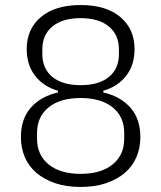

<svg xmlns="http://www.w3.org/2000/svg" viewBox="-20 -730 640 762"><path d="M300 12Q243 12 199 -3Q155 -18 124.5 -44Q94 -70 78.5 -106.5Q63 -143 63 -186Q63 -259 103 -303.5Q143 -348 210 -363V-370Q153 -386 119.5 -429Q86 -472 86 -535Q86 -615 142.5 -662.5Q199 -710 300 -710Q401 -710 457.5 -662.5Q514 -615 514 -535Q514 -472 480.5 -429Q447 -386 390 -370V-363Q457 -348 497 -303.5Q537 -259 537 -186Q537 -143 521.5 -106.5Q506 -70 475.5 -44Q445 -18 401 -3Q357 12 300 12ZM300 -40Q381 -40 427 -77.5Q473 -115 473 -179V-202Q473 -267 427 -304Q381 -341 300 -341Q219 -341 173 -304Q127 -267 127 -202V-179Q127 -115 173 -77.5Q219 -40 300 -40ZM300 -392Q372 -392 412 -424.5Q452 -457 452 -516V-534Q452 -592 412 -625Q372 -658 300 -658Q228 -658 188 -625Q148 -592 148 -534V-516Q148 -457 188 -424.5Q228 -392 300 -392Z"/></svg>

Font: IBM Plex Sans Devanagari Light
Style: Regular
Weight: 300
Designer: Mike Abbink, Paul van der Laan, Pieter van Rosmalen, Erin McLaughlin
Foundry: Bold Monday
Version: Version 1.1